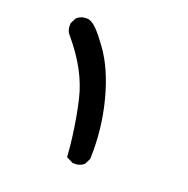

<svg xmlns="http://www.w3.org/2000/svg" viewBox="-101 -441 701 717"><g transform="rotate(20 250.0 -83.0)"><path d="M258.3 178.7 238.8 168.9 233.9 166.5 233.4 160.6Q231 124.5 226.3 88.1Q221.7 51.8 215.3 15.9Q209 -20 200.7 -55.2Q175.8 -160.6 87.4 -264.2Q72.8 -280.8 75.2 -306.6V-308.6L76.2 -310.1L85.9 -329.6L86.9 -331.1L88.4 -332.5Q107.4 -349.1 135.3 -344.7H135.7L136.2 -344.2Q150.4 -340.3 168.5 -321.8Q186.5 -303.2 212.9 -266.6Q263.7 -196.8 292.5 -86.4Q321.3 23.4 317.4 141.1V143.1L316.4 145L306.6 164.6L305.7 166.5L304.2 167.5Q287.6 182.1 261.7 179.7H259.8Z"/></g></svg>

Font: NaikaiFont
Style: Bold
Weight: 700
Version: Version 1.89